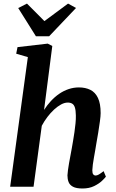

<svg xmlns="http://www.w3.org/2000/svg" viewBox="-20 -1066 661 1096"><path d="M451 10Q415.5 10 396.8 0Q378 -10 371.5 -27Q365 -44 365 -65Q365.5 -77.5 368 -95.2Q370.5 -113 374 -133.8Q377.5 -154.5 381.8 -176.2Q386 -198 389.5 -218Q393 -238.5 397.2 -262.5Q401.5 -286.5 405 -311.8Q408.5 -337 411 -361.2Q413.5 -385.5 413 -407Q412.5 -436.5 407.5 -452.2Q402.5 -468 392.2 -474.2Q382 -480.5 366.5 -480.5Q348.5 -480.5 328.8 -469.8Q309 -459 289 -440.8Q269 -422.5 250.8 -398.5Q232.5 -374.5 218.5 -348L171.5 0H38L139 -740L72.5 -759.5L80 -797L252.5 -817L278.5 -803.5L231.5 -438.5Q249 -466 270.8 -489.5Q292.5 -513 318 -530.5Q343.5 -548 372 -557.5Q400.5 -567 430.5 -567Q467.5 -567 495.5 -553.2Q523.5 -539.5 539 -507.2Q554.5 -475 554.5 -420.5Q554.5 -403.5 550.2 -372.5Q546 -341.5 540.5 -307.8Q535 -274 530 -247Q527 -228.5 523.5 -207.8Q520 -187 516.2 -166.5Q512.5 -146 510 -127.5Q507.5 -109 507 -94Q507 -76.5 512.5 -70.2Q518 -64 525 -64Q534 -64 544 -69.8Q554 -75.5 571.5 -89L584.5 -57.5Q580 -51 563 -34.5Q546 -18 517.8 -4Q489.5 10 451 10ZM185 -859 84 -1020 134 -1045.5Q159 -1020.5 184 -995.5Q209 -970.5 233.5 -945.5Q267.5 -970.5 301 -995.5Q334.5 -1020.5 368.5 -1045.5L414 -1020.5L260.5 -859Z"/></svg>

Font: Merriweather 20pt
Style: Bold Italic
Weight: 700
Italic angle: -7.8°
Version: Version 2.101